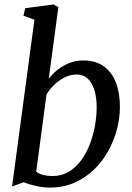

<svg xmlns="http://www.w3.org/2000/svg" viewBox="-20 -837 598 867"><path d="M200 -481Q215.5 -502 239 -521Q262.5 -540 292.2 -552Q322 -564 356 -564Q411.5 -564 448.2 -537.8Q485 -511.5 503.2 -464.5Q521.5 -417.5 521.5 -354Q521.5 -304 507.8 -252.2Q494 -200.5 467.8 -153.5Q441.5 -106.5 403 -69.8Q364.5 -33 315 -11.5Q265.5 10 205.5 10Q174.5 10 141.5 2.5Q108.5 -5 87 -14L34.5 5L135.5 -748L86 -766L94 -800L222 -817L243.5 -804.5ZM143.5 -62Q157.5 -51 176.8 -46.5Q196 -42 216.5 -42Q257.5 -42 289.8 -61Q322 -80 345.8 -112.2Q369.5 -144.5 385.2 -185Q401 -225.5 408.8 -269Q416.5 -312.5 416.5 -352.5Q416.5 -419.5 393.2 -460Q370 -500.5 326 -500.5Q296 -500.5 269.2 -486.2Q242.5 -472 222 -451.2Q201.5 -430.5 190 -410Z"/></svg>

Font: Merriweather 28pt
Style: Italic
Weight: 400
Italic angle: -7.8°
Version: Version 2.101